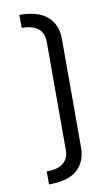

<svg xmlns="http://www.w3.org/2000/svg" viewBox="-88 -760 499 870"><g transform="rotate(-10 161.0 -325.0)"><path d="M237 -75Q237 -10 195.5 27.5Q154 65 65 65V5Q118 5 142.5 -16.5Q167 -38 167 -75V-575Q167 -613 142 -634Q117 -655 66 -655V-715Q152 -715 194.5 -677.5Q237 -640 237 -575Z"/></g></svg>

Font: Unica One
Style: Regular
Weight: 400
Designer: Eduardo Rodriguez Tunni
Foundry: Eduardo Rodriguez Tunni
Version: Version 2.000; ttfautohint (v1.8.4.7-5d5b);gftools[0.9.23]